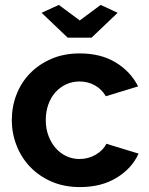

<svg xmlns="http://www.w3.org/2000/svg" viewBox="-20 -750 604 780"><path d="M219 -730 304 -667 389 -730 458 -698 352 -597H255L149 -698ZM28 -262Q28 -317 47 -366Q66 -415 102 -452Q138 -489 189 -511Q240 -533 304 -533Q390 -533 450.5 -496Q511 -459 541 -399L410 -359Q393 -388 365 -403.5Q337 -419 303 -419Q274 -419 249 -407.5Q224 -396 205.5 -375.5Q187 -355 176.5 -326Q166 -297 166 -262Q166 -227 177 -198Q188 -169 206.5 -148Q225 -127 250 -115.5Q275 -104 303 -104Q339 -104 369.5 -122Q400 -140 412 -166L543 -126Q516 -66 454 -28Q392 10 305 10Q241 10 190 -12Q139 -34 103 -71.5Q67 -109 47.5 -158.5Q28 -208 28 -262Z"/></svg>

Font: IngvarSans
Style: Bold
Weight: 700
Version: Version 3.000